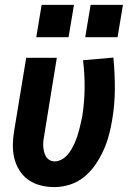

<svg xmlns="http://www.w3.org/2000/svg" viewBox="-20 -756 540 784"><path d="M202 8Q173 8 145.5 1Q118 -6 96 -21.5Q74 -37 59.5 -60Q45 -83 38.5 -110Q32 -137 32.5 -165.5Q33 -194 38 -223L87 -520H212L161 -206Q159 -195 157.5 -183.5Q156 -172 156.5 -160.5Q157 -149 159.5 -138Q162 -127 167.5 -117.5Q173 -108 182.5 -102.5Q192 -97 203 -97Q217 -97 230.5 -104Q244 -111 254 -122Q264 -133 271.5 -146Q279 -159 285 -172.5Q291 -186 295.5 -199.5Q300 -213 303.5 -226.5Q307 -240 310 -254Q313 -268 316 -281Q325 -339 325.5 -396.5Q326 -454 319 -510L443 -521Q449 -459 449 -395Q449 -331 438 -266Q433 -235 424.5 -203.5Q416 -172 402.5 -142Q389 -112 369.5 -83.5Q350 -55 323.5 -33.5Q297 -12 265 -2Q233 8 202 8ZM328 -604 350 -736H482L460 -604ZM128 -604 150 -736H282L260 -604Z"/></svg>

Font: Iosevka SS04 Extrabold Oblique
Style: Regular
Weight: 800
Italic angle: -9°
Monospace: yes
Designer: Belleve Invis
Foundry: Belleve Invis
Version: Version 19.0.0; ttfautohint (v1.8.4)